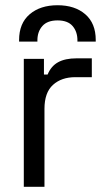

<svg xmlns="http://www.w3.org/2000/svg" viewBox="-20 -714 393 734"><path d="M71 0V-489H148V-429H162Q175 -461 202 -476Q229 -491 273 -491H331V-419H268Q215 -419 182.5 -389.5Q150 -360 150 -298V0ZM53 -555V-561Q53 -625 93.5 -659.5Q134 -694 200 -694Q266 -694 306 -659.5Q346 -625 346 -561V-555H276V-560Q276 -593 257.5 -614.5Q239 -636 200 -636Q161 -636 142 -614.5Q123 -593 123 -560V-555Z"/></svg>

Font: Space Grotesk Frontify
Style: Regular
Weight: 400
Designer: Florian Karsten
Version: Version 2.000